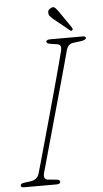

<svg xmlns="http://www.w3.org/2000/svg" viewBox="-58 -890 496 926"><g transform="rotate(-5 190.0 -426.5)"><path d="M122.5 -61.5Q118 -44 122.8 -36Q127.5 -28 137 -27L178.5 -23Q197 -21 196 -11Q196 -5 190 -2.5Q184 0 177 0H20Q5 0 5 -9.5Q5 -20 24 -22L52 -25.5Q87.5 -30 96 -61Q99.5 -72 110.8 -112.5Q122 -153 138.5 -211.8Q155 -270.5 173.2 -336.5Q191.5 -402.5 208.5 -464.5Q225.5 -526.5 238.2 -574.2Q251 -622 256 -643Q258.5 -654.5 255.5 -663Q252.5 -671.5 237.5 -673.5L207.5 -678Q188.5 -680.5 188.5 -690.5Q189 -700 209.5 -700H366Q380 -700 380 -692.5Q380 -682 357 -678.5L319 -673.5Q303.5 -671.5 295.8 -663.5Q288 -655.5 284 -642.5Q278.5 -621 265.2 -573.2Q252 -525.5 234.8 -463.2Q217.5 -401 199 -335Q180.5 -269 164.2 -210.5Q148 -152 136.8 -111.8Q125.5 -71.5 122.5 -61.5ZM263 -826.5 318 -746.5Q319.5 -744 320.2 -740.5Q321 -737 318 -734.5Q312.5 -729.5 308.5 -733.5L231 -796.5Q223 -803.5 216.8 -810.2Q210.5 -817 210 -825.5Q207.5 -843 227.5 -851.5Q238.5 -855.5 245.5 -848.2Q252.5 -841 263 -826.5Z"/></g></svg>

Font: Fraunces 144pt S100 Thin
Style: Italic
Weight: 100
Italic angle: -16°
Version: Version 1.000; ttfautohint (v1.8.3)